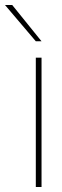

<svg xmlns="http://www.w3.org/2000/svg" viewBox="-81 -752 249 772"><path d="M63 0H86V-520H63ZM-61 -732 63 -586H86L-32 -732Z"/></svg>

Font: Aspekta 50
Style: Regular
Weight: 50
Designer: Ivo Dolenc
Version: Version 2.000